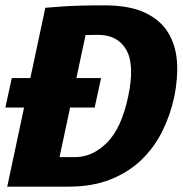

<svg xmlns="http://www.w3.org/2000/svg" viewBox="-29 -696 681 716"><path d="M-2 0 140 -667Q140 -667 198.5 -671.5Q257 -676 361 -676Q454 -676 512 -648.5Q570 -621 598.5 -573.5Q627 -526 631 -465Q635 -404 621 -336Q607 -269 577 -208Q547 -147 499 -100.5Q451 -54 383.5 -27Q316 0 227 0ZM193 -110H250Q316 -110 370 -164Q424 -218 449 -336Q474 -454 442 -510Q410 -566 337 -566Q312 -566 301 -565.5Q290 -565 290 -565ZM-9 -295 15 -405H348L324 -295Z"/></svg>

Font: Epunda Sans ExtraBold
Style: Italic
Weight: 800
Italic angle: -12.0243°
Designer: Simon Atzbach
Foundry: typofactur
Version: Version 2.204; ttfautohint (v1.8.4.7-5d5b)